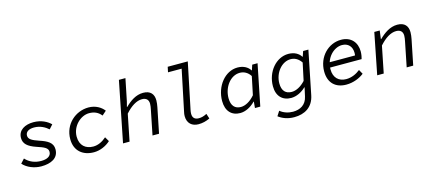

<svg xmlns="http://www.w3.org/2000/svg" viewBox="-63 -1342 4926 2189"><g transform="rotate(-15 2400.0 -247.5)"><path d="M270 12C384 12 475 -30 475 -135C475 -214 412 -247 321 -277C243 -304 201 -324 201 -369C201 -412 239 -438 302 -438C374 -438 430 -406 470 -371L513 -419C472 -460 403 -498 310 -498C211 -498 128 -453 128 -360C128 -292 173 -251 274 -217C355 -190 402 -172 402 -125C402 -72 352 -48 284 -48C214 -48 147 -73 100 -126L55 -77C102 -23 186 12 270 12Z M891 12C964 12 1036 -20 1087 -67L1056 -120C1011 -80 958 -53 901 -53C811 -53 745 -105 745 -211C745 -335 850 -433 950 -433C1013 -433 1058 -411 1093 -367L1143 -411C1108 -457 1045 -498 960 -498C808 -498 667 -379 667 -202C667 -60 764 12 891 12Z M1236 0H1313L1376 -314C1442 -388 1509 -431 1574 -431C1624 -431 1651 -405 1651 -357C1651 -335 1647 -314 1642 -289L1584 0H1661L1721 -297C1726 -324 1730 -349 1730 -377C1730 -450 1691 -498 1605 -498C1520 -498 1450 -448 1390 -389H1386L1402 -451L1455 -712H1378L1236 0Z M2125 12C2173 12 2217 1 2260 -20L2241 -79C2206 -61 2178 -53 2146 -53C2102 -53 2073 -74 2073 -124C2073 -139 2075 -154 2078 -168L2191 -712H1954L1941 -650H2102L2002 -171C1997 -151 1995 -134 1995 -118C1995 -32 2050 12 2125 12Z M2618 12C2681 12 2745 -22 2796 -74H2800L2793 0H2856L2954 -486H2891L2871 -425H2867C2840 -469 2788 -498 2719 -498C2571 -498 2452 -348 2452 -174C2452 -53 2518 12 2618 12ZM2642 -53C2575 -53 2531 -95 2531 -186C2531 -316 2618 -433 2729 -433C2774 -433 2820 -413 2853 -362L2808 -147C2755 -85 2695 -53 2642 -53Z M3201 217C3323 217 3424 161 3451 24L3554 -486H3492L3471 -425H3467C3440 -469 3388 -498 3319 -498C3174 -498 3055 -357 3055 -186C3055 -70 3121 -4 3224 -4C3286 -4 3350 -36 3397 -82H3401L3378 21C3358 114 3288 153 3202 153C3148 153 3091 135 3052 101L3016 157C3060 191 3121 217 3201 217ZM3247 -69C3177 -69 3134 -110 3134 -199C3134 -324 3224 -433 3328 -433C3376 -433 3418 -412 3453 -361L3409 -155C3358 -100 3300 -69 3247 -69Z M3870 12C3955 12 4031 -21 4080 -60L4051 -112C4006 -76 3949 -49 3885 -49C3797 -49 3739 -104 3739 -202C3739 -343 3842 -437 3936 -437C4008 -437 4053 -390 4053 -314C4053 -299 4051 -283 4047 -269L4079 -284H3732L3722 -224H4112C4117 -237 4125 -277 4125 -311C4125 -419 4059 -498 3940 -498C3793 -498 3663 -373 3663 -198C3663 -62 3744 12 3870 12Z M4236 0H4313L4376 -314C4442 -388 4509 -431 4574 -431C4624 -431 4651 -405 4651 -357C4651 -335 4647 -314 4642 -289L4584 0H4661L4721 -297C4726 -324 4730 -349 4730 -377C4730 -450 4691 -498 4605 -498C4518 -498 4446 -445 4387 -387H4383L4396 -486H4332L4236 0Z"/></g></svg>

Font: Source Code Variable
Style: Italic
Weight: 400
Italic angle: -11°
Monospace: yes
Designer: Paul D. Hunt, Teo Tuominen
Foundry: Adobe Systems Incorporated
Version: Version 1.005;PS 1.0;hotconv 16.6.54;makeotf.lib2.5.65590